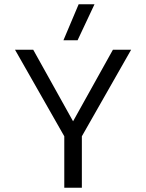

<svg xmlns="http://www.w3.org/2000/svg" viewBox="-20 -876 682 896"><path d="M276 -688 347 -856H421L342 -688ZM280 0V-240L50 -644H135L321 -310L507 -644H592L362 -240V0Z"/></svg>

Font: Kanit Light
Style: Regular
Weight: 300
Designer: Katatrad Team
Foundry: CadsonDemak
Version: Version 2.000; ttfautohint (v1.8.3)